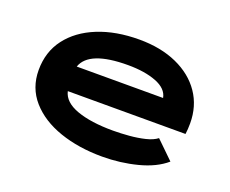

<svg xmlns="http://www.w3.org/2000/svg" viewBox="-87 -621 925 771"><g transform="rotate(20 375.0 -235.5)"><path d="M409 11Q308 11 227 -17Q146 -45 98.5 -99Q51 -153 51 -229Q51 -307 94 -363.5Q137 -420 213.5 -451Q290 -482 390 -482Q482 -482 551 -451Q620 -420 658 -364.5Q696 -309 696 -235Q696 -210 693 -189H190Q200 -145 260 -123.5Q320 -102 414 -102Q447 -102 483 -105Q519 -108 550 -115.5Q581 -123 599 -137L674 -64Q630 -26 558 -7.5Q486 11 409 11ZM190 -294H559Q552 -332 503 -351Q454 -370 382 -370Q216 -370 190 -294Z"/></g></svg>

Font: Inconsolata ExtraExpanded Black
Style: Regular
Weight: 900
Width: 8
Monospace: yes
Designer: Raph Levien, Cyreal, Brenton Simpson
Foundry: Raph Levien, Cyreal, Google
Version: Version 3.001; ttfautohint (v1.8.2.53-6de2)